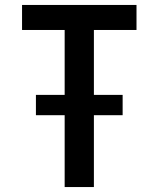

<svg xmlns="http://www.w3.org/2000/svg" viewBox="-20 -755 640 775"><path d="M241 0V-290H125V-372H241V-634H69V-735H531V-634H359V-372H475V-290H359V0Z"/></svg>

Font: Iosevka Curly Extended
Style: Bold
Weight: 700
Width: 7
Monospace: yes
Designer: Belleve Invis
Foundry: Belleve Invis
Version: Version 11.1.0; ttfautohint (v1.8.3)